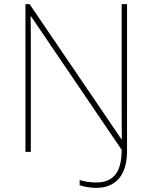

<svg xmlns="http://www.w3.org/2000/svg" viewBox="-20 -734 738 928"><path d="M445 174C543 174 594 108 594 -3V-714H568V-211C568 -165 568 -111 569 -61H567L123 -714H103V0H129V-502C129 -555 129 -597 128 -655H130L568 -10C568 99 528 148 444 148C415 148 386 143 365 136V161C380 167 414 174 445 174Z"/></svg>

Font: Noto Sans Gujarati UI Thin
Style: Regular
Weight: 100
Designer: Jelle Bosma - Monotype Design Team, Universal Thirst
Foundry: Monotype Imaging Inc.
Version: Version 2.106